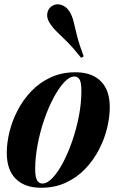

<svg xmlns="http://www.w3.org/2000/svg" viewBox="-20 -872 569 906"><path d="M331 -511Q308 -511 282.5 -483.5Q257 -456 232.5 -410Q208 -364 188.5 -307Q169 -250 157.5 -189.5Q146 -129 146 -74Q146 -38 154.5 -22Q163 -6 180 -6Q203 -6 228 -32.5Q253 -59 277 -104Q301 -149 320.5 -205.5Q340 -262 352 -323Q364 -384 364 -441Q364 -483 355.5 -497Q347 -511 331 -511ZM12 -151Q12 -197 24.5 -249Q37 -301 63 -351Q89 -401 127.5 -441.5Q166 -482 218.5 -506.5Q271 -531 336 -531Q413 -531 455.5 -489Q498 -447 498 -366Q498 -320 485.5 -268Q473 -216 447 -166Q421 -116 382.5 -75.5Q344 -35 291.5 -10.5Q239 14 174 14Q97 14 54.5 -28Q12 -70 12 -151ZM363 -599Q325 -647 296 -675.5Q267 -704 246.5 -724Q226 -744 213 -766Q199 -789 203.5 -811Q208 -833 226 -844Q247 -857 270.5 -848.5Q294 -840 307 -819Q321 -797 327.5 -769.5Q334 -742 343.5 -703Q353 -664 375 -606Z"/></svg>

Font: Playfair Display
Style: Bold Italic
Weight: 700
Italic angle: -14°
Designer: Claus Eggers Sørensen
Foundry: Claus Eggers Sørensen
Version: Version 1.203